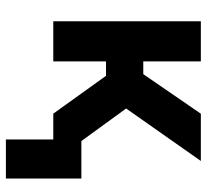

<svg xmlns="http://www.w3.org/2000/svg" viewBox="-46 -524 741 690"><g transform="rotate(90 325.0 -179.5)"><path d="M56.9 -530.3H201.1V-323.4H247L389.1 -530.3H559L370.4 -261.8L560.8 0H388.9L253 -189.5H201.1V0H56.9ZM622.1 170.3H481.7V-100.9H622.1Z"/></g></svg>

Font: Pretendard Std Variable
Style: Regular
Weight: 400
Designer: Base glyphs from Inter by Rasmus Andersson; Hangeul glyphs from Noto Sans CJK(Source Han Sans) by Jang Soo-young and Kan
Foundry: Kil Hyung-jin
Version: Version 1.309;Glyphs 3.2 (3225)